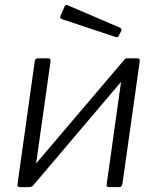

<svg xmlns="http://www.w3.org/2000/svg" viewBox="-20 -770 647 790"><path d="M188 -518 117 -15Q115 0 100 0H64Q56 0 53.5 -2.5Q51 -5 52 -12L123 -518Q125 -530 135 -530H179Q189 -530 188 -518ZM555 -518 484 -15Q482 -6 479 -3Q476 0 467 0H431Q423 0 420.5 -2.5Q418 -5 419 -12L490 -518Q492 -530 502 -530H546Q556 -530 555 -518ZM493 -526 528 -492 113 -3 78 -38ZM247 -746Q249 -749 251.5 -749.5Q254 -750 257 -749L474 -656Q477 -654 479 -650.5Q481 -647 479 -643L468 -622Q467 -618 464 -617.5Q461 -617 455 -618L238 -690Q230 -692 228.5 -696Q227 -700 229 -705Z"/></svg>

Font: Libre Franklin Light
Style: Italic
Weight: 300
Italic angle: -8°
Designer: Pablo Impallari, Rodrigo Fuenzalida, Nhung Nguyen
Foundry: Impallari Type
Version: Version 3.000